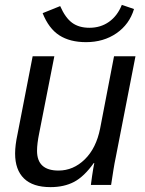

<svg xmlns="http://www.w3.org/2000/svg" viewBox="-20 -759 596 788"><path d="M203 -528 141 -213Q132 -169 132 -140Q132 -59 220 -59Q281 -59 328 -105Q375 -151 391 -232L448 -528H536L455 -113Q450 -90 445.5 -61.5Q441 -33 436 0H353Q353 -2 354.5 -11.5Q356 -21 358 -37Q363 -71 367 -90H365Q325 -34 284 -12.5Q243 9 187 9Q115 9 78.5 -26.5Q42 -62 42 -129Q42 -163 52 -209L114 -528ZM333 -586Q267 -586 223.5 -614Q180 -642 155 -705L227 -734Q248 -686 276 -665.5Q304 -645 347 -645Q393 -645 427.5 -669.5Q462 -694 480 -739L530 -722Q511 -659 458 -622.5Q405 -586 333 -586Z"/></svg>

Font: Libra Sans Modern
Style: Italic
Weight: 400
Italic angle: -12°
Foundry: Stefan Peev, Context Ltd
Version: Version 1.000